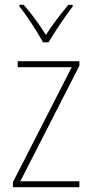

<svg xmlns="http://www.w3.org/2000/svg" viewBox="-20 -783 385 803"><path d="M160 -606H183C209 -650 252 -714 284 -756V-763H266C231 -721 199 -679 172 -637C146 -679 110 -728 79 -763H61V-756C90 -721 135 -652 160 -606ZM312 0V-25H65L312 -508V-527H54V-502H280L34 -21V0Z"/></svg>

Font: Noto Sans Oriya Cond Thin
Style: Regular
Weight: 100
Width: 3
Designer: Amélie Bonet and Sol Matas
Foundry: Google LLC
Version: Version 2.006